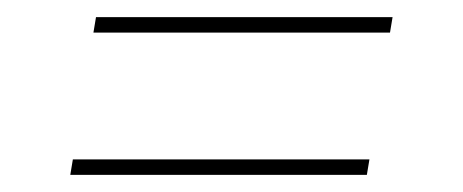

<svg xmlns="http://www.w3.org/2000/svg" viewBox="-20 -452 540 224"><path d="M89 -414 92 -432H438L435 -414ZM62 -248 65 -266H411L408 -248Z"/></svg>

Font: Iosevka Curly Slab Thin
Style: Italic
Weight: 100
Italic angle: -9°
Monospace: yes
Designer: Belleve Invis
Foundry: Belleve Invis
Version: Version 22.1.2; ttfautohint (v1.8.4)